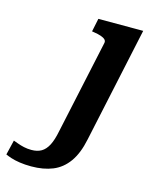

<svg xmlns="http://www.w3.org/2000/svg" viewBox="-285 -617 753 939"><g transform="rotate(15 91.5 -148.0)"><path d="M-168 218 -150 143Q-141 146 -126.5 151.5Q-112 157 -94 161Q-76 165 -56 165Q-26 165 -5.5 153Q15 141 29 114Q43 87 52 41L154 -433Q156 -443 149 -450Q142 -457 127.5 -462Q113 -467 93 -470L81 -472L95 -539H322L197 44Q182 117 150.5 161Q119 205 72.5 224Q26 243 -36 243Q-68 243 -94.5 239Q-121 235 -139 229Q-157 223 -168 218Z"/></g></svg>

Font: Roboto Serif 20pt SemiBold
Style: Italic
Weight: 600
Italic angle: -10°
Version: Version 1.007